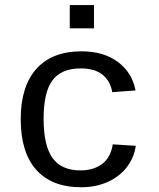

<svg xmlns="http://www.w3.org/2000/svg" viewBox="-20 -745 640 774"><path d="M63.5 -264.6Q63.5 -396.5 126.5 -467.3Q189.5 -538.1 308.6 -538.1Q397.5 -538.1 455.1 -495.4Q512.7 -452.6 526.4 -380.4L432.6 -373.5Q424.8 -418 393.6 -443.6Q362.3 -469.2 304.7 -469.2Q227.5 -469.2 191.7 -421.4Q155.8 -373.5 155.8 -266.6Q155.8 -158.2 191.7 -108.2Q227.5 -58.1 304.2 -58.1Q356.9 -58.1 391.6 -84Q426.3 -109.9 434.6 -163.1L527.3 -157.2Q521 -110.4 491.9 -72Q462.9 -33.7 415 -12Q367.2 9.8 308.1 9.8Q188.5 9.8 126 -60.5Q63.5 -130.9 63.5 -264.6ZM261.2 -630.9V-724.6H358.9V-630.9Z"/></svg>

Font: Courier New
Style: Regular
Weight: 400
Designer: Steve Matteson
Foundry: Ascender Corporation
Version: Version 2.00.3